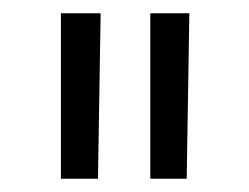

<svg xmlns="http://www.w3.org/2000/svg" viewBox="-20 -746 376 290"><path d="M72 -476V-726H132L128 -476ZM207 -476V-726H266L262 -476Z"/></svg>

Font: Josefin Sans
Style: Regular
Weight: 400
Designer: Santiago Orozco
Foundry: Typemade
Version: Version 1.0